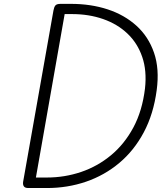

<svg xmlns="http://www.w3.org/2000/svg" viewBox="-20 -948 815 968"><path d="M123 0Q106.5 0 100.5 -8.2Q94.5 -16.5 96.5 -31L249.5 -895Q252.5 -912 259 -920.2Q265.5 -928.5 285.5 -928.5H338Q438 -928.5 522.8 -900.8Q607.5 -873 668 -818.2Q728.5 -763.5 756.5 -682.2Q784.5 -601 770 -493.5Q754 -373 705 -281Q656 -189 581.5 -126.5Q507 -64 413.8 -32Q320.5 0 216.5 0ZM161 -53H216.5Q306 -53 388.8 -81Q471.5 -109 539.5 -165.2Q607.5 -221.5 652.5 -305.5Q697.5 -389.5 711 -502Q721 -591.5 697 -661.2Q673 -731 622.2 -779Q571.5 -827 499.8 -852Q428 -877 343 -877H306Z"/></svg>

Font: Edu AU VIC WA NT Hand
Style: Regular
Weight: 400
Designer: Tina and Corey Anderson, Eben Sorkin, Mirko Velimirovic
Foundry: Google for Education
Version: Version 1.001